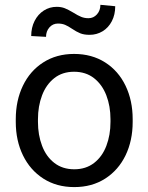

<svg xmlns="http://www.w3.org/2000/svg" viewBox="-20 -760 611 790"><path d="M44.9 0ZM284.7 -538.1Q357.9 -538.1 412.6 -503.2Q467.3 -468.3 496.6 -407.2Q525.9 -346.2 525.9 -269.5V-258.3Q525.9 -181.6 496.6 -120.8Q467.3 -60.1 412.8 -25.1Q358.4 9.8 285.6 9.8Q212.9 9.8 158.4 -25.1Q104 -60.1 74.5 -120.8Q44.9 -181.6 44.9 -258.3V-269.5Q44.9 -346.2 74.2 -407.2Q103.5 -468.3 158 -503.2Q212.4 -538.1 284.7 -538.1ZM285.6 -63.5Q333.5 -63.5 367.2 -89.6Q400.9 -115.7 417.7 -160.2Q434.6 -204.6 434.6 -258.3V-269.5Q434.6 -323.2 417.5 -367.7Q400.4 -412.1 366.7 -438.5Q333 -464.8 284.7 -464.8Q236.8 -464.8 203.4 -438.5Q169.9 -412.1 153.1 -367.7Q136.2 -323.2 136.2 -269.5V-258.3Q136.2 -204.6 153.1 -160.2Q169.9 -115.7 203.6 -89.6Q237.3 -63.5 285.6 -63.5ZM348.6 -616.7Q325.7 -616.7 310.1 -623Q294.4 -629.4 276.4 -641.6Q260.7 -652.3 248 -657.7Q235.4 -663.1 218.3 -663.1Q197.3 -663.1 183.3 -647.2Q169.4 -631.3 169.4 -608.4L108.4 -611.8Q108.4 -646.5 122.3 -673.8Q136.2 -701.2 160.2 -716.6Q184.1 -731.9 213.4 -731.9Q231.9 -731.9 246.6 -726.1Q261.2 -720.2 281.7 -708Q300.3 -696.3 314 -690.7Q327.6 -685.1 344.2 -685.1Q364.7 -685.1 378.9 -700.9Q393.1 -716.8 393.1 -740.2L454.1 -734.4Q454.1 -699.7 440.2 -672.9Q426.3 -646 402.1 -631.3Q377.9 -616.7 348.6 -616.7Z"/></svg>

Font: Heebo
Style: Regular
Weight: 400
Designer: Oded Ezer
Foundry: Meir Sadan
Version: Version 2.001; ttfautohint (v1.5.14-ce02) -l 8 -r 50 -G 200 